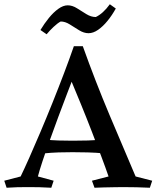

<svg xmlns="http://www.w3.org/2000/svg" viewBox="-23 -882 737 902"><path d="M692 -33 681 0Q619 -3 555 -3Q539 -3 514.5 -2.5Q490 -2 464.5 -1.5Q439 -1 421 0L409 -33L487 -53Q474 -91 453.5 -145.5Q433 -200 408.5 -263.5Q384 -327 357 -393Q330 -459 304 -521Q307 -540 317.5 -570Q328 -600 341 -627.5Q354 -655 366 -665Q425 -500 491 -343Q557 -186 614 -53ZM366 -665Q359 -647 354 -632Q349 -617 343 -595.5Q337 -574 329 -538Q313 -496 292.5 -443Q272 -390 251 -333Q230 -276 210.5 -222Q191 -168 176.5 -124Q162 -80 155 -53L229 -33L218 0Q185 -2 161 -2.5Q137 -3 110 -3Q83 -3 59 -2.5Q35 -2 8 0L-3 -33L74 -53Q91 -88 115 -142Q139 -196 167 -262Q195 -328 223.5 -399Q252 -470 278 -538.5Q304 -607 324 -665ZM470 -228V-161Q428 -165 389.5 -166Q351 -167 318 -167Q285 -167 252 -166Q219 -165 180 -161V-227Q219 -223 252 -222Q285 -221 318 -221Q351 -221 389.5 -222Q428 -223 470 -228ZM196 -721 167 -741Q185 -771 206.5 -797.5Q228 -824 251 -840.5Q274 -857 295 -857Q317 -857 339 -843Q361 -829 383 -815.5Q405 -802 427 -802Q461 -818 493 -862L521 -842Q504 -811 482.5 -784.5Q461 -758 438 -742Q415 -726 393 -726Q371 -726 348.5 -740Q326 -754 304.5 -767.5Q283 -781 262 -781Q247 -773 228.5 -755.5Q210 -738 196 -721Z"/></svg>

Font: Ruwudu Medium
Style: Regular
Weight: 500
Designer: Becca Hirsbrunner Spalinger
Foundry: SIL International
Version: Version 3.000